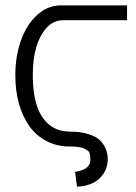

<svg xmlns="http://www.w3.org/2000/svg" viewBox="-20 -535 501 709"><path d="M449.2 -460.4H212.9Q177.2 -460.4 151.4 -431.6Q101.1 -375 101.1 -257.8Q101.1 -103 181.6 -61.5Q206.1 -48.8 241.9 -48.8Q277.8 -48.8 306.6 -39.8Q335.4 -30.8 350.6 -15.6Q377.9 13.2 377.9 53.5Q377.9 93.8 348.4 122.8Q318.8 151.9 264.2 154.3L257.3 99.6Q313.5 91.3 313.5 55.7Q313.5 28.8 306.4 23.4Q299.3 18.1 291.5 13.7Q277.8 5.9 233.9 5.9Q189.9 5.9 151.6 -14.2Q113.3 -34.2 88.4 -69.3Q36.6 -143.1 36.6 -257.8Q36.6 -327.1 57.4 -385.5Q78.1 -443.8 116.9 -479.5Q155.8 -515.1 205.1 -515.1H449.2Z"/></svg>

Font: News Cycle
Style: Regular
Weight: 500
Version: Version 0.5.2